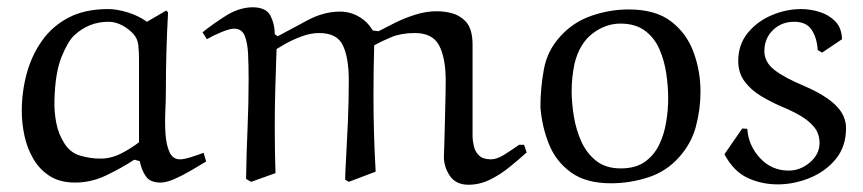

<svg xmlns="http://www.w3.org/2000/svg" viewBox="-20 -491 2377 529"><path d="M278 -466Q302 -466 331.5 -457Q361 -448 385 -431L438 -462L443 -457Q437 -348 437 -239Q437 -216 435.5 -184Q434 -152 436 -122Q438 -92 447 -72Q456 -52 476 -52Q487 -52 506 -58Q525 -64 541 -70L548 -46Q528 -34 505 -20.5Q482 -7 460 2.5Q438 12 422 12Q394 12 382 -5Q370 -22 365 -47L350 -51Q313 -27 272 -7.5Q231 12 187 12Q145 12 117 -6Q89 -24 72 -53Q55 -82 47.5 -116.5Q40 -151 40 -185Q40 -238 53.5 -288Q67 -338 95.5 -378.5Q124 -419 169 -442.5Q214 -466 278 -466ZM257 -54Q286 -54 313.5 -68Q341 -82 363 -99V-329Q363 -349 361 -367Q359 -385 347 -398Q334 -412 316 -421.5Q298 -431 279 -431Q224 -431 184 -393Q167 -377 149.5 -334Q132 -291 130 -215Q129 -184 135 -152.5Q141 -121 158 -95Q174 -70 201.5 -62Q229 -54 257 -54Z M941 10 931 4Q931 -12 933.5 -55Q936 -98 938.5 -155Q941 -212 941 -269Q941 -331 925 -365.5Q909 -400 859 -400Q836 -400 810.5 -390.5Q785 -381 766 -370Q747 -359 742 -356Q740 -302 738.5 -248Q737 -194 737 -139Q737 -108 737.5 -76.5Q738 -45 739 -14L672 10L658 2Q659 -67 662 -136Q665 -205 665 -273Q665 -311 663.5 -342.5Q662 -374 654 -393Q646 -412 625 -412Q613 -412 590 -402.5Q567 -393 550 -383L538 -402Q568 -426 603 -448Q638 -470 675 -471Q713 -471 725 -448Q737 -425 737 -397L745 -391Q784 -412 828 -435.5Q872 -459 917 -459Q945 -459 969 -445Q993 -431 1007 -407L1023 -405Q1042 -415 1068 -428Q1094 -441 1124 -450.5Q1154 -460 1183 -460Q1205 -460 1225.5 -454.5Q1246 -449 1262 -433Q1282 -413 1282 -368Q1282 -323 1282 -248V-117Q1282 -104 1285.5 -88.5Q1289 -73 1300 -62.5Q1311 -52 1333 -52Q1349 -52 1370.5 -65.5Q1392 -79 1410 -92H1424L1431 -71Q1409 -51 1383 -30Q1357 -9 1329 4.5Q1301 18 1271 18Q1236 18 1219.5 -6.5Q1203 -31 1203 -59Q1203 -65 1204 -88Q1205 -111 1205.5 -142.5Q1206 -174 1207 -207.5Q1208 -241 1208 -269Q1208 -331 1190 -365.5Q1172 -400 1123 -400Q1086 -400 1059 -389Q1032 -378 1011 -366Q1010 -332 1009.5 -297.5Q1009 -263 1009 -228Q1009 -122 1015 -18Z M1852 -59Q1817 -19 1766.5 -2.5Q1716 14 1663 14Q1594 14 1552.5 -16.5Q1511 -47 1492 -95Q1473 -143 1469 -196Q1469 -248 1478.5 -300Q1488 -352 1524 -391Q1559 -430 1609.5 -447.5Q1660 -465 1712 -465Q1786 -465 1829 -432Q1872 -399 1891 -347Q1910 -295 1910 -239Q1910 -190 1897.5 -143Q1885 -96 1852 -59ZM1689 -426Q1649 -426 1613 -399Q1577 -372 1563 -316Q1559 -297 1557 -278Q1555 -259 1555 -239Q1555 -208 1561 -171Q1567 -134 1581.5 -101.5Q1596 -69 1622.5 -48Q1649 -27 1690 -27Q1731 -27 1756.5 -45Q1782 -63 1796 -92Q1810 -121 1815.5 -155Q1821 -189 1821 -220Q1821 -251 1816 -286.5Q1811 -322 1797.5 -354Q1784 -386 1757.5 -406Q1731 -426 1689 -426Z M2300 -383 2245 -346 2233 -353Q2231 -386 2216.5 -408.5Q2202 -431 2168 -431Q2133 -431 2109.5 -408Q2086 -385 2086 -350Q2086 -320 2113.5 -298.5Q2141 -277 2196 -254Q2254 -229 2282.5 -201Q2311 -173 2311 -138Q2311 -87 2282.5 -52.5Q2254 -18 2210.5 -0.5Q2167 17 2123 17Q2078 17 2039.5 -1Q2001 -19 1976 -66L2025 -137L2039 -136Q2042 -90 2074 -55.5Q2106 -21 2153 -21Q2185 -21 2211.5 -43.5Q2238 -66 2238 -97Q2238 -123 2223 -141Q2208 -159 2185.5 -172Q2163 -185 2139 -195Q2108 -208 2079 -225Q2050 -242 2032 -266Q2014 -290 2014 -323Q2014 -368 2040 -400Q2066 -432 2106 -449Q2146 -466 2187 -466Q2213 -466 2238.5 -458Q2264 -450 2281.5 -432Q2299 -414 2300 -383Z"/></svg>

Font: Aref Ruqaa Ink
Style: Regular
Weight: 400
Designer: Abdullah Aref
Version: Version 1.005